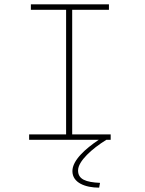

<svg xmlns="http://www.w3.org/2000/svg" viewBox="-20 -643 665 883"><path d="M114 0H434C373 41 313 94 313 144C313 198 373 220 436 220L440 198C375 195 339 182 339 141C339 98 403 41 469 0H489V-25H312V-598H481V-623H122V-598H284V-25H114Z"/></svg>

Font: Inconsolata Expanded ExtraLight
Style: Regular
Weight: 200
Width: 7
Monospace: yes
Designer: Raph Levien, Cyreal, Brenton Simpson
Foundry: Raph Levien, Cyreal, Google
Version: Version 3.100